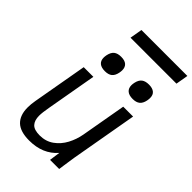

<svg xmlns="http://www.w3.org/2000/svg" viewBox="-280 -1069 1182 1182"><g transform="rotate(45 311.0 -478.0)"><path d="M63 -130.5Q63 -159.5 69 -193L132 -550H216L158 -221Q149 -171.5 149 -144.5Q149 -104 168.8 -82.5Q188.5 -61 237.5 -61Q290 -61 329 -89Q368 -117 391.5 -161Q415 -205 424 -255L476 -550H562L485.5 -116Q481 -92 474 -39.5L468.5 0H389L399 -70.5Q331.5 7 214 7Q135.5 7 99.2 -28.2Q63 -63.5 63 -130.5ZM177 -679Q177 -688 179.5 -701.5Q186 -732 202.8 -745.2Q219.5 -758.5 250.5 -758.5Q282 -758.5 297.8 -744.5Q313.5 -730.5 313.5 -704Q313.5 -695 311 -681Q305 -651.5 288.5 -638Q272 -624.5 241.5 -624.5Q210 -624.5 193.5 -638.2Q177 -652 177 -679ZM418 -679.5Q418 -688 420.5 -701.5Q427 -732 444 -745.2Q461 -758.5 492.5 -758.5Q522.5 -758.5 539 -745.2Q555.5 -732 555.5 -704.5Q555.5 -695 553 -681Q547 -651.5 530.2 -638Q513.5 -624.5 483 -624.5Q451 -624.5 434.5 -638.8Q418 -653 418 -679.5ZM221.5 -963H621.5L607.5 -882H207.5Z"/></g></svg>

Font: JuliaMono Italic
Style: Regular
Weight: 400
Italic angle: -9°
Monospace: yes
Designer: cormullion
Foundry: corm
Version: Version 0.049; ttfautohint (v1.8.4)